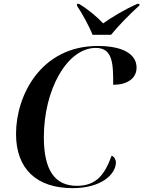

<svg xmlns="http://www.w3.org/2000/svg" viewBox="-20 -964 742 994"><path d="M459 -784H555C594 -832 654 -893 701 -935L702 -944H690C630 -917 558 -875 514 -843C484 -875 440 -913 389 -944H379L378 -935C403 -899 442 -828 459 -784ZM356 10C505 10 580 -62 580 -124C580 -139 570 -154 558 -158C523 -64 482 -2 378 -2C265 -2 207 -81 207 -254C207 -499 327 -716 476 -716C566 -716 566 -629 566 -525C636 -525 687 -556 687 -614C687 -681 621 -726 486 -726C192 -726 63 -470 63 -271C63 -88 171 10 356 10Z"/></svg>

Font: Noto Serif Display SemiBold
Style: Italic
Weight: 600
Italic angle: -12°
Designer: Monotype Design Team
Foundry: Monotype Imaging Inc.
Version: Version 2.009